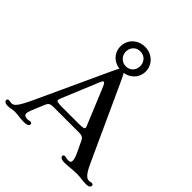

<svg xmlns="http://www.w3.org/2000/svg" viewBox="-264 -1174 1362 1362"><g transform="rotate(45 417.0 -493.0)"><path d="M24.4 0C36.6 0 43.9 -1.5 56.6 -3.9C68.4 -5.9 80.6 -7.3 92.8 -7.3C109.4 -7.3 120.6 -5.4 136.2 -3.4C152.3 -1 168 0 185.1 0C215.8 0 231.4 -8.3 231.4 -22C231.4 -31.2 225.1 -36.1 215.8 -36.1C210.4 -36.1 207.5 -35.2 204.1 -34.2C200.7 -33.2 197.3 -32.2 191.9 -32.2C164.6 -32.2 154.3 -41.5 154.3 -56.6C154.3 -71.8 165 -97.2 181.2 -136.2L205.1 -192.9C214.4 -214.8 223.6 -224.6 260.3 -224.6H512.7C548.3 -224.6 558.1 -215.3 567.4 -195.8L605 -117.2C621.1 -83 625 -66.9 625 -50.8C625 -35.2 616.7 -30.8 598.1 -30.8C584.5 -30.8 574.2 -35.6 563.5 -35.6C551.3 -35.6 547.9 -28.8 547.9 -22C547.9 -12.2 560.5 0 593.8 0C616.2 0 628.9 -1.5 650.9 -3.9C672.4 -5.9 694.8 -7.3 713.4 -7.3C730.5 -7.3 745.6 -5.4 761.7 -3.4C776.4 -2 793 0 808.1 0C835 0 847.2 -9.3 847.2 -22C847.2 -30.3 842.3 -36.1 831.1 -36.1C827.6 -36.1 824.2 -35.2 819.8 -34.2C815.9 -33.2 813 -32.2 807.1 -32.2C782.7 -32.2 760.7 -52.2 725.6 -129.4L471.2 -685.5C440.4 -753.4 430.2 -766.6 418.5 -766.6C407.2 -766.6 400.9 -759.8 368.2 -689L130.4 -173.3C71.3 -44.4 53.7 -32.2 26.9 -32.2C22 -32.2 17.6 -33.2 13.2 -34.2C9.8 -35.2 6.3 -35.6 2.9 -35.6C-8.3 -35.6 -13.2 -30.3 -13.2 -22C-13.2 -10.3 -1.5 0 24.4 0ZM246.1 -282.2C246.1 -287.6 249.5 -296.9 252.4 -304.2L364.3 -574.2C374 -598.1 378.9 -604 384.3 -604C391.6 -604 398.9 -591.8 413.1 -557.1L510.7 -320.8C520 -298.8 524.9 -287.6 524.9 -282.2C524.9 -271.5 513.2 -267.1 468.8 -267.1H301.3C257.8 -267.1 246.1 -271.5 246.1 -282.2ZM417.5 -746.1C486.8 -746.1 543.9 -794.4 543.9 -865.2C543.9 -934.6 486.8 -986.3 417.5 -986.3C346.7 -986.3 290.5 -934.6 290.5 -865.2C290.5 -794.4 346.7 -746.1 417.5 -746.1ZM416.5 -791C376.5 -791 343.8 -825.2 343.8 -865.2C343.8 -905.3 370.6 -939.5 416.5 -939.5C459 -939.5 489.3 -907.2 489.3 -865.2C489.3 -817.9 456.5 -791 416.5 -791Z"/></g></svg>

Font: Stoke
Style: Light
Weight: 300
Designer: Nicole Fally
Foundry: Nicole Fally
Version: Version 1.001